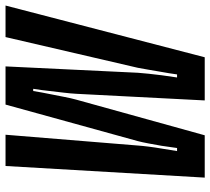

<svg xmlns="http://www.w3.org/2000/svg" viewBox="-53 -707 760 694"><g transform="rotate(-90 327.0 -360.0)"><path d="M32 0 74 -720H187L148 -242Q147 -227 144 -203Q141 -179 137 -156Q133 -129 128 -100H139Q143 -129 147 -156Q151 -179 155.5 -203Q160 -227 164 -242L296 -720H434L411 -242Q410 -227 407.5 -203Q405 -179 402 -156Q398 -129 394 -100H405Q409 -129 414 -156Q418 -179 422 -203Q426 -227 429 -242L540 -720H654L467 0H311L335 -465Q336 -483 339 -509Q342 -535 345 -560Q348 -589 353 -620H345Q340 -589 334 -560Q329 -535 324 -509Q319 -483 314 -465L185 0Z"/></g></svg>

Font: JetBrains Mono ExtraBold
Style: Italic
Weight: 800
Designer: Philipp Nurullin, Konstantin Bulenkov
Foundry: JetBrains
Version: Version 1.000; ttfautohint (v1.8.3)